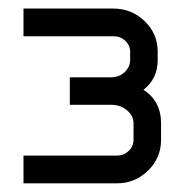

<svg xmlns="http://www.w3.org/2000/svg" viewBox="-20 -714 426 443"><path d="M34.2 -355H250Q265.6 -355 276.9 -365.7Q288.1 -376.5 288.1 -391.6V-429.7Q288.1 -446.8 272.9 -459.5Q257.8 -472.2 236.3 -472.2H141.1V-535.6H236.3Q254.9 -535.6 267.6 -547.6Q280.3 -559.6 280.3 -576.2V-594.2Q280.3 -609.4 269 -619.9Q257.8 -630.4 242.2 -630.4H34.2V-694.3H241.2Q283.7 -694.3 313.7 -665.3Q343.8 -636.2 343.8 -595.2V-575.2Q343.8 -532.2 311 -506.8Q351.6 -481 351.6 -429.2V-391.1Q351.6 -349.6 321.5 -320.3Q291.5 -291 249.5 -291H34.2Z"/></svg>

Font: Anta
Style: Regular
Weight: 400
Designer: Sergej Lebedev
Foundry: Sergej Lebedev
Version: Version 1.000; ttfautohint (v1.8.4.7-5d5b)